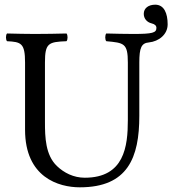

<svg xmlns="http://www.w3.org/2000/svg" viewBox="-20 -790 736 820"><path d="M616 -608.8C658.8 -613.2 696 -643 696 -686C696 -733 681 -770 643 -770C614 -770 594 -755 594 -731C594 -711 607 -695 628 -690C641.6 -686.8 648 -680 648 -671C648 -650 632 -645 549 -645C504 -645 484 -646 434 -647C428 -641 428 -620 434 -614C509 -607 526 -606 526 -523V-277C526 -165 511 -31 342 -31C294 -31 253.1 -52.1 223 -81C174 -128 172 -204 172 -269V-523C172 -606 187 -611 264 -614C270 -620 270 -641 264 -647C215 -646 182 -645 129 -645C83 -645 60 -646 10 -647C4 -641 4 -620 10 -614C70 -611 87 -606 87 -523V-236C87 -32 231 10 321 10C526 10 575 -117 575 -295V-523C575 -586.2 584 -606 616 -608.8Z"/></svg>

Font: Libertinus Math
Style: Regular
Weight: 400
Designer: Philipp H. Poll
Foundry: Khaled Hosny
Version: Version 6.2